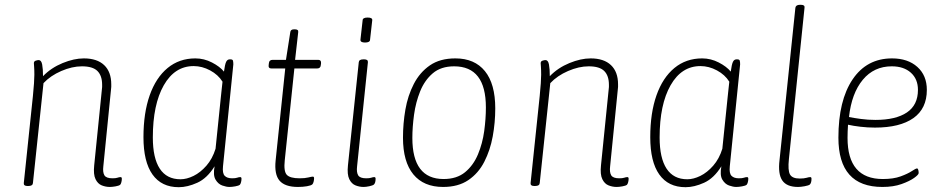

<svg xmlns="http://www.w3.org/2000/svg" viewBox="-20 -772 3938 799"><path d="M437 6Q420 6 403.5 -0.5Q387 -7 377.5 -26.5Q368 -46 372 -84L404 -400Q405 -405 405 -410Q405 -415 405 -419Q405 -457 385.5 -476.5Q366 -496 321 -496Q280 -496 235 -476.5Q190 -457 161 -426L117 -10Q116 2 98 2H94Q78 2 79 -10L117 -373Q120 -402 121.5 -425.5Q123 -449 123 -461Q123 -482 122 -494Q121 -506 121 -509Q121 -517 128.5 -519.5Q136 -522 141 -522Q152 -522 155.5 -503.5Q159 -485 159 -455Q193 -490 240.5 -509.5Q288 -529 329 -529Q384 -529 413.5 -501Q443 -473 443 -421Q443 -416 443 -410.5Q443 -405 442 -400L410 -80Q407 -55 414.5 -42.5Q422 -30 448 -30Q462 -30 469 -32.5Q476 -35 482 -35Q487 -35 487 -28Q487 -21 485 -13.5Q483 -6 480 -3Q475 1 461 3.5Q447 6 437 6Z M724 7Q652 7 614.5 -46Q577 -99 577 -201Q577 -302 603 -375.5Q629 -449 677.5 -489Q726 -529 793 -529Q829 -529 862 -512Q895 -495 912 -474Q916 -504 921 -514.5Q926 -525 936 -525H939Q948 -525 949.5 -519.5Q951 -514 951 -504L908 -80Q905 -51 915 -40.5Q925 -30 946 -30Q960 -30 967 -32.5Q974 -35 980 -35Q985 -35 985 -28Q985 -21 983 -13.5Q981 -6 978 -3Q973 1 959 3.5Q945 6 935 6Q922 6 905 0Q888 -6 877 -24.5Q866 -43 873 -80Q842 -30 801 -11.5Q760 7 724 7ZM731 -26Q757 -26 785.5 -40Q814 -54 839 -82.5Q864 -111 877 -153L899 -367Q900 -380 902.5 -400Q905 -420 906 -432Q888 -461 854.5 -479Q821 -497 786 -497Q707 -497 661.5 -417Q616 -337 616 -200Q616 -114 645 -70Q674 -26 731 -26Z M1220 6Q1166 6 1143.5 -20Q1121 -46 1127 -104L1167 -487H1110Q1096 -487 1098 -501L1099 -509Q1100 -523 1115 -523H1170L1188 -638Q1189 -650 1204 -650H1207Q1223 -650 1221 -638L1208 -523H1304Q1317 -523 1316 -509L1315 -501Q1314 -487 1299 -487H1205L1165 -105Q1160 -59 1173.5 -44.5Q1187 -30 1227 -30Q1249 -30 1263 -33.5Q1277 -37 1282 -37Q1287 -37 1287 -30Q1287 -23 1285 -15.5Q1283 -8 1280 -5Q1275 0 1257.5 3Q1240 6 1220 6Z M1493 6Q1476 6 1459.5 -0.5Q1443 -7 1433.5 -26.5Q1424 -46 1428 -84L1473 -513Q1474 -525 1492 -525H1496Q1512 -525 1511 -513L1466 -80Q1463 -55 1470.5 -42.5Q1478 -30 1504 -30Q1518 -30 1525 -32.5Q1532 -35 1538 -35Q1543 -35 1543 -28Q1543 -11 1536 -4Q1531 0 1517 3Q1503 6 1493 6ZM1499 -595Q1479 -595 1480 -607L1489 -687Q1489 -699 1510 -699Q1531 -699 1529 -687L1520 -607Q1520 -595 1499 -595Z M1824 6Q1743 6 1700 -46.5Q1657 -99 1657 -199Q1657 -258 1667 -316Q1677 -374 1702 -422.5Q1727 -471 1769 -500Q1811 -529 1875 -529Q1955 -529 1998 -476Q2041 -423 2041 -321Q2041 -262 2030.5 -204.5Q2020 -147 1995.5 -99Q1971 -51 1929 -22.5Q1887 6 1824 6ZM1826 -27Q1881 -27 1915.5 -55.5Q1950 -84 1969 -129.5Q1988 -175 1995 -226.5Q2002 -278 2002 -325Q2002 -496 1870 -496Q1815 -496 1781 -467Q1747 -438 1728.5 -392Q1710 -346 1703 -294.5Q1696 -243 1696 -198Q1696 -27 1826 -27Z M2546 6Q2529 6 2512.5 -0.5Q2496 -7 2486.5 -26.5Q2477 -46 2481 -84L2513 -400Q2514 -405 2514 -410Q2514 -415 2514 -419Q2514 -457 2494.5 -476.5Q2475 -496 2430 -496Q2389 -496 2344 -476.5Q2299 -457 2270 -426L2226 -10Q2225 2 2207 2H2203Q2187 2 2188 -10L2226 -373Q2229 -402 2230.5 -425.5Q2232 -449 2232 -461Q2232 -482 2231 -494Q2230 -506 2230 -509Q2230 -517 2237.5 -519.5Q2245 -522 2250 -522Q2261 -522 2264.5 -503.5Q2268 -485 2268 -455Q2302 -490 2349.5 -509.5Q2397 -529 2438 -529Q2493 -529 2522.5 -501Q2552 -473 2552 -421Q2552 -416 2552 -410.5Q2552 -405 2551 -400L2519 -80Q2516 -55 2523.5 -42.5Q2531 -30 2557 -30Q2571 -30 2578 -32.5Q2585 -35 2591 -35Q2596 -35 2596 -28Q2596 -21 2594 -13.5Q2592 -6 2589 -3Q2584 1 2570 3.5Q2556 6 2546 6Z M2833 7Q2761 7 2723.5 -46Q2686 -99 2686 -201Q2686 -302 2712 -375.5Q2738 -449 2786.5 -489Q2835 -529 2902 -529Q2938 -529 2971 -512Q3004 -495 3021 -474Q3025 -504 3030 -514.5Q3035 -525 3045 -525H3048Q3057 -525 3058.5 -519.5Q3060 -514 3060 -504L3017 -80Q3014 -51 3024 -40.5Q3034 -30 3055 -30Q3069 -30 3076 -32.5Q3083 -35 3089 -35Q3094 -35 3094 -28Q3094 -21 3092 -13.5Q3090 -6 3087 -3Q3082 1 3068 3.5Q3054 6 3044 6Q3031 6 3014 0Q2997 -6 2986 -24.5Q2975 -43 2982 -80Q2951 -30 2910 -11.5Q2869 7 2833 7ZM2840 -26Q2866 -26 2894.5 -40Q2923 -54 2948 -82.5Q2973 -111 2986 -153L3008 -367Q3009 -380 3011.5 -400Q3014 -420 3015 -432Q2997 -461 2963.5 -479Q2930 -497 2895 -497Q2816 -497 2770.5 -417Q2725 -337 2725 -200Q2725 -114 2754 -70Q2783 -26 2840 -26Z M3301 6Q3254 6 3235.5 -21Q3217 -48 3224 -106L3290 -740Q3292 -752 3309 -752H3313Q3330 -752 3328 -740L3263 -110Q3258 -63 3267.5 -46Q3277 -29 3308 -29Q3326 -29 3336 -32Q3346 -35 3352 -35Q3357 -35 3357 -28Q3357 -11 3350 -4Q3345 0 3328.5 3Q3312 6 3301 6Z M3652 6Q3469 6 3469 -199Q3469 -354 3528 -441.5Q3587 -529 3692 -529Q3758 -529 3797.5 -493.5Q3837 -458 3837 -398Q3837 -320 3781 -280.5Q3725 -241 3621 -241Q3591 -241 3561 -244.5Q3531 -248 3509 -253Q3508 -239 3507.5 -225Q3507 -211 3507 -198Q3507 -27 3654 -27Q3698 -27 3728 -38Q3758 -49 3774.5 -60Q3791 -71 3796 -71Q3800 -71 3801.5 -64.5Q3803 -58 3803 -52Q3803 -45 3784 -31.5Q3765 -18 3731.5 -6Q3698 6 3652 6ZM3623 -273Q3708 -273 3754 -304Q3800 -335 3800 -398Q3800 -443 3770.5 -469.5Q3741 -496 3691 -496Q3617 -496 3570.5 -440Q3524 -384 3513 -285Q3533 -281 3562.5 -277Q3592 -273 3623 -273Z"/></svg>

Font: Asap Semi Condensed Semi Condensed Thin
Style: Italic
Weight: 100
Width: 4
Italic angle: -6°
Designer: Pablo Cosgaya
Foundry: Omnibus-Type
Version: Version 3.001; ttfautohint (v1.8.4.7-5d5b)